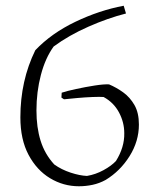

<svg xmlns="http://www.w3.org/2000/svg" viewBox="-20 -641 542 669"><path d="M255 8Q201 8 154.5 -20Q108 -48 79.5 -101.5Q51 -155 51 -232Q51 -360 103 -466Q159 -525 242.5 -565Q326 -605 411 -621L419 -594Q356 -578 288 -548Q220 -518 167 -479Q138 -439 122.5 -380Q107 -321 107 -256Q107 -197 121.5 -150.5Q136 -104 169 -68Q194 -50 226 -39.5Q258 -29 283 -28Q313 -33 340.5 -48Q368 -63 384 -80Q414 -128 413 -177Q413 -215 394.5 -249.5Q376 -284 341 -303Q329 -304 303 -303Q277 -302 249.5 -299.5Q222 -297 203 -295L194 -301L195 -318Q213 -324 245.5 -331Q278 -338 310 -343Q342 -348 360 -347Q386 -336 409.5 -319Q433 -302 448.5 -275Q464 -248 464 -207Q464 -149 431.5 -97Q399 -45 348 -14Q326 -2 302.5 3Q279 8 255 8Z"/></svg>

Font: Labrada Light
Style: Regular
Weight: 300
Designer: Mercedes Jáuregui
Foundry: Omnibus-Type Team
Version: Version 1.000; ttfautohint (v1.8.4.7-5d5b)